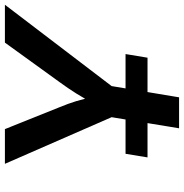

<svg xmlns="http://www.w3.org/2000/svg" viewBox="-3 -765 768 802"><g transform="rotate(-90 381.0 -364.0)"><path d="M246.1 0 292.5 -281.7 97.7 -727.5H242.7L334.5 -498.5Q349.1 -463.4 359.6 -429.2Q370.1 -395 379.4 -347.7H345.2Q370.1 -395.5 391.8 -429.9Q413.6 -464.4 438.5 -498.5L604 -727.5H762.2L422.4 -281.7L375.5 0ZM124.5 -131.8 139.6 -223.6H556.2L541 -131.8Z"/></g></svg>

Font: Inter 16pt SemiBold
Style: Italic
Weight: 600
Italic angle: -9.3988°
Version: Version 4.001;git-66647c0bb